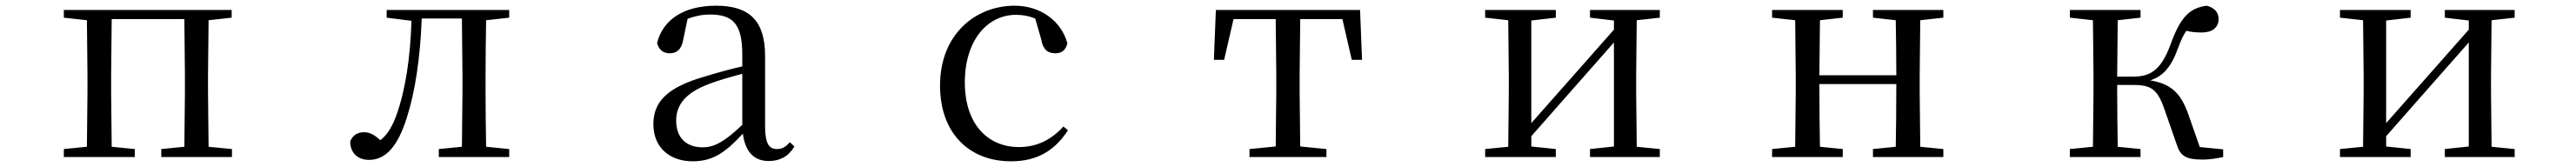

<svg xmlns="http://www.w3.org/2000/svg" viewBox="-20 -551 9040 586"><path d="M204 -489 285 -480 287 -288V-229L285 -36L204 -28V0H453V-28L372 -36L370 -229V-288L372 -484H627L629 -288V-229L627 -36L546 -28V0H794V-28L712 -36L710 -229V-288L712 -480L793 -489V-516H204Z M1600 0H1767V-28L1686 -36C1685 -92 1684 -174 1684 -229V-288C1684 -342 1685 -424 1686 -480L1767 -489V-516H1337V-489L1424 -478C1420 -348 1403 -237 1372 -149C1356 -105 1339 -78 1315 -59C1295 -77 1279 -87 1258 -87C1235 -87 1218 -77 1209 -55C1209 -14 1236 10 1275 10C1329 10 1374 -30 1408 -139C1437 -230 1455 -349 1460 -486H1601L1603 -288V-229L1601 -36L1520 -28V0Z M2678 14C2717 14 2747 -2 2768 -37L2752 -52C2736 -34 2724 -28 2707 -28C2680 -28 2665 -45 2665 -108V-355C2665 -479 2609 -531 2493 -531C2380 -531 2306 -482 2286 -400C2292 -377 2307 -364 2330 -364C2355 -364 2372 -377 2378 -413L2393 -485C2420 -495 2445 -500 2471 -500C2550 -500 2585 -470 2585 -359V-318C2541 -308 2494 -295 2452 -282C2320 -244 2273 -193 2273 -115C2273 -32 2332 15 2411 15C2483 15 2528 -18 2587 -82C2595 -22 2623 14 2678 14ZM2585 -113C2522 -53 2486 -34 2446 -34C2390 -34 2353 -66 2353 -128C2353 -183 2386 -226 2470 -257C2504 -270 2544 -281 2585 -292Z M3528 15C3623 15 3683 -25 3728 -94L3712 -107C3667 -58 3616 -35 3556 -35C3444 -35 3366 -118 3366 -262C3366 -408 3444 -499 3546 -499C3569 -499 3591 -495 3613 -486L3634 -413C3640 -378 3656 -364 3684 -364C3706 -364 3720 -375 3726 -399C3704 -479 3630 -531 3541 -531C3403 -531 3279 -430 3279 -251C3279 -84 3381 15 3528 15Z M4456 0H4635V-28L4543 -37L4541 -229V-288L4543 -484H4691L4724 -341H4760L4753 -516H4247L4240 -341H4276L4309 -484H4457L4459 -288V-229L4457 -37L4365 -28V0Z M5560 -489 5644 -479V-447L5484 -266L5354 -119V-479L5440 -489V-516H5192V-489L5273 -480L5275 -288V-229L5273 -36L5192 -28V0H5440V-28L5354 -37V-73L5509 -249L5644 -402V-37L5560 -28V0H5805V-28L5724 -36L5722 -229V-288L5724 -480L5805 -489V-516H5560Z M6553 -489 6633 -480C6634 -426 6635 -346 6635 -287H6365L6367 -480L6447 -489V-516H6199V-489L6280 -480L6282 -288V-229L6280 -36L6199 -28V0H6447V-28L6367 -36C6366 -92 6365 -177 6365 -256H6635C6635 -177 6634 -92 6633 -36L6553 -28V0H6800V-28L6719 -36L6717 -229V-288L6719 -480L6800 -489V-516H6553Z M7618 -47C7631 -4 7650 9 7711 9C7732 9 7760 5 7782 0V-27L7700 -35L7659 -152C7632 -227 7597 -257 7526 -269C7569 -283 7599 -313 7624 -383C7634 -410 7642 -428 7653 -443C7668 -439 7685 -437 7707 -437C7743 -437 7766 -454 7766 -484C7766 -508 7752 -523 7725 -531C7662 -523 7631 -488 7597 -394C7562 -300 7523 -282 7463 -282H7410L7412 -480L7492 -489V-516H7244V-489L7325 -480L7327 -288V-229L7325 -36L7244 -28V0H7492V-28L7412 -36C7411 -92 7410 -176 7410 -253H7464C7527 -253 7550 -240 7574 -173Z M8560 -489 8644 -479V-447L8484 -266L8354 -119V-479L8440 -489V-516H8192V-489L8273 -480L8275 -288V-229L8273 -36L8192 -28V0H8440V-28L8354 -37V-73L8509 -249L8644 -402V-37L8560 -28V0H8805V-28L8724 -36L8722 -229V-288L8724 -480L8805 -489V-516H8560Z"/></svg>

Font: Harano Aji Mincho TW
Style: Regular
Weight: 400
Foundry: Masamichi Hosoda
Version: HaranoAjiMinchoTW-Regular version 20230610;ttx 4.39.4